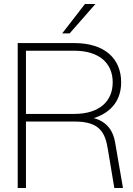

<svg xmlns="http://www.w3.org/2000/svg" viewBox="-20 -934 662 954"><path d="M68 0H109V-330H353C475 -330 503 -275 516 -192L548 0H591L552 -226C543 -281 514 -329 446 -347C539 -377 582 -442 582 -525C582 -642 501 -720 349 -720H68ZM109 -368V-682H349C473 -682 540 -620 540 -525C540 -430 473 -368 349 -368ZM289 -768H326L454 -914H402Z"/></svg>

Font: Aspekta 150
Style: Regular
Weight: 150
Designer: Ivo Dolenc
Version: Version 2.000